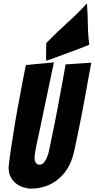

<svg xmlns="http://www.w3.org/2000/svg" viewBox="-20 -1095 559 1133"><path d="M165 18Q142 18 118 10.5Q94 3 75 -12Q56 -27 43.5 -50Q31 -73 31 -104Q31 -108 31 -112Q31 -116 32 -120Q36 -161 45 -219Q54 -277 64 -340Q74 -403 86 -466.5Q98 -530 107.5 -582Q117 -634 124 -668.5Q131 -703 133 -711Q154 -713 183 -716Q212 -719 237 -721Q268 -724 298 -727Q272 -606 252 -508Q243 -466 234.5 -424Q226 -382 218.5 -347Q211 -312 205.5 -286.5Q200 -261 196.5 -245Q193 -229 188.5 -204.5Q184 -180 184 -160Q184 -144 192 -133.5Q200 -123 212 -123Q229 -123 240 -136.5Q251 -150 258.5 -169Q266 -188 269.5 -207.5Q273 -227 276 -238Q282 -267 289.5 -302.5Q297 -338 304.5 -376.5Q312 -415 319.5 -455Q327 -495 334 -533Q351 -621 367 -715L519 -725Q519 -725 514 -699Q509 -673 501 -630Q493 -587 483.5 -532Q474 -477 462 -417.5Q450 -358 438.5 -300.5Q427 -243 416 -195Q402 -138 376.5 -98Q351 -58 316.5 -32Q282 -6 243 6Q204 18 165 18ZM253 -736Q252 -747 252 -756Q252 -765 252 -774Q252 -790 252.5 -806.5Q253 -823 253 -841Q321 -910 381 -964Q441 -1018 493 -1075Q498 -1008 498.5 -950Q499 -892 507 -831Q448 -807 380 -782.5Q312 -758 253 -736Z"/></svg>

Font: Bangers
Style: Regular
Weight: 400
Designer: vernon adams
Foundry: Vernon Adams
Version: Version 2.000